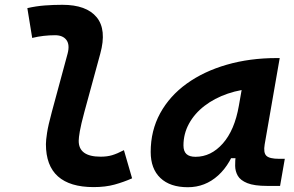

<svg xmlns="http://www.w3.org/2000/svg" viewBox="-20 -762 1212 792"><path d="M366.2 9.8Q268.6 9.8 219 -34.4Q169.4 -78.6 169.4 -167.5Q169.4 -183.1 174.1 -213.9Q178.7 -244.6 193.8 -300.3L258.8 -540.5Q268.6 -577.6 253.9 -597.2Q239.3 -616.7 207 -616.7Q183.6 -616.7 159.9 -614Q136.2 -611.3 112.8 -605.5L92.8 -728.5Q128.9 -736.8 165 -739.5Q201.2 -742.2 237.3 -742.2Q336.4 -742.2 378.7 -690.9Q420.9 -639.6 393.6 -540.5L328.1 -300.3Q314 -248 309.3 -220.7Q304.7 -193.4 304.7 -182.1Q303.7 -115.7 395 -115.7Q421.9 -115.7 442.4 -121.8Q462.9 -127.9 491.2 -142.6L524.9 -26.4Q490.7 -11.2 452.9 -0.7Q415 9.8 366.2 9.8Z M754.9 10.3Q681.6 10.3 641.6 -27.8Q601.6 -65.9 601.6 -135.3Q601.6 -223.1 640.6 -294.7Q679.7 -366.2 750.2 -417Q820.8 -467.8 915.5 -495.1Q1010.3 -522.5 1121.6 -522.5H1133.8L1071.8 -166.5Q1065.9 -132.3 1078.6 -119.6Q1091.3 -106.9 1131.3 -106.9H1154.8L1135.3 4.9H1082Q1028.8 4.9 1000.2 -6.6Q971.7 -18.1 960.9 -36.9Q950.2 -55.7 950 -77.9Q949.7 -100.1 952.6 -122.1L984.9 -109.4H928.2L959 -175.3Q933.6 -86.9 879.9 -38.3Q826.2 10.3 754.9 10.3ZM786.6 -115.2Q850.6 -115.2 899.2 -170.2Q947.8 -225.1 965.3 -325.7L990.2 -467.3L1037.1 -397Q974.1 -394.5 919.4 -375.7Q864.7 -356.9 823.7 -325.4Q782.7 -293.9 759.8 -252.2Q736.8 -210.4 736.8 -162.1Q736.8 -138.2 749 -126.7Q761.2 -115.2 786.6 -115.2Z"/></svg>

Font: Cascadia Mono NF
Style: Italic
Weight: 400
Italic angle: -10°
Monospace: yes
Designer: Aaron Bell
Foundry: Saja Typeworks
Version: Version 2404.023